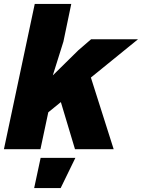

<svg xmlns="http://www.w3.org/2000/svg" viewBox="-38 -760 723 978"><path d="M139 -740H325L285 -548L231 -376L361 -504L426 -560H665L425 -365L541 0H344L272 -240L208 -188L168 0H-18ZM169 44H346L271 198H136Z"/></svg>

Font: Azeret Mono ExtraBold
Style: Italic
Weight: 800
Italic angle: -12°
Designer: Martin Vácha
Foundry: Displaay
Version: Version 1.000; Glyphs 3.0.3, build 3074